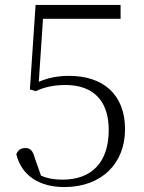

<svg xmlns="http://www.w3.org/2000/svg" viewBox="-20 -743 584 777"><path d="M240 14C392 14 486 -82 486 -220C486 -361 397 -436 260 -436C215 -436 177 -429 137 -412L154 -667H468V-723H124L101 -381L125 -374C160 -391 200 -399 245 -399C350 -399 420 -343 420 -217C420 -89 354 -16 233 -16C198 -16 172 -21 146 -32L121 -103C113 -134 102 -144 82 -144C65 -144 52 -135 46 -119C67 -32 140 14 240 14Z"/></svg>

Font: Noto Serif TC ExtraLight
Style: Regular
Weight: 200
Designer: Ryoko NISHIZUKA 西塚涼子 (kana & ideographs); Frank Grießhammer (Latin, Greek & Cyrillic); Wenlong ZHANG 张文龙 (bopomofo); San
Foundry: Adobe
Version: Version 2.001;hotconv 1.1.0;makeotfexe 2.6.0